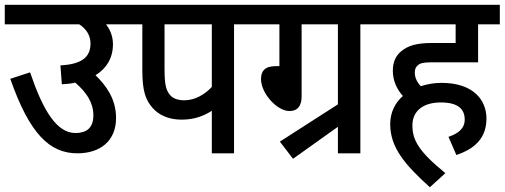

<svg xmlns="http://www.w3.org/2000/svg" viewBox="-20 -642 2113 804"><path d="M0 -622V-540H312C340 -522 359 -495 359 -460C359 -398 316 -373 233 -368L239 -289C259 -290 278 -292 295 -296C342 -256 371 -212 371 -159C371 -105 341 -85 296 -85C217 -85 160 -180 106 -339L23 -312C104 -81 188 0 304 0C400 0 466 -52 466 -148C466 -229 423 -285 380 -327C427 -356 453 -400 453 -457C453 -489 442 -517 424 -540H522V-622Z M960 -540H1051V-622H508V-540H576V-347C576 -263 589 -223 620 -189C645 -161 685 -141 740 -141C794 -141 832 -156 867 -178V0H960ZM867 -540V-278C839 -248 798 -222 752 -222C726 -222 706 -229 694 -242C676 -262 669 -284 669 -355V-540Z M1207 23 1395 -111V0H1489V-540H1580V-622H1038V-540H1150V-365H1134C1087 -365 1073 -342 1073 -311C1073 -251 1140 -177 1192 -177C1226 -177 1243 -198 1243 -238V-540H1395V-205L1152 -49Z M1858 -69 1891 7C1972 -20 2017 -67 2017 -146C2017 -223 1962 -295 1829 -295C1799 -295 1769 -290 1742 -281C1726 -298 1717 -317 1717 -338C1717 -350 1720 -361 1729 -368C1739 -377 1751 -381 1786 -381H1982V-540H2073V-622H1566V-540H1888V-462H1790C1724 -462 1689 -451 1661 -428C1638 -410 1625 -383 1625 -346C1625 -301 1644 -266 1667 -240C1635 -212 1614 -172 1614 -122C1614 -24 1676 48 1780 142L1845 83C1732 -9 1707 -56 1707 -117C1707 -176 1750 -213 1826 -213C1897 -213 1926 -186 1926 -141C1926 -103 1897 -82 1858 -69Z"/></svg>

Font: Noto Sans SemiCondensed Medium
Style: Regular
Weight: 500
Width: 4
Designer: Monotype Design Team
Foundry: Monotype Imaging Inc.
Version: Version 2.013